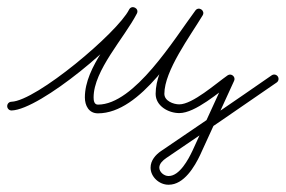

<svg xmlns="http://www.w3.org/2000/svg" viewBox="-30 -294 786 528"><path d="M-10.2 -1.8C-10 4.8 -4.5 10 2.1 9.8C80.8 7.3 310.6 -185.1 346.5 -256.9C350 -264 346.5 -270.2 341.2 -272.9C335.9 -275.6 328.7 -274.8 325.1 -267.7C287.1 -194.2 203.4 -111.5 203.4 -26.1C203.4 -3.8 214.1 17.7 239.3 17.7C357.9 17.7 461 -162.4 526.6 -250.8C531.2 -257 528.2 -263.6 523 -267C517.9 -270.4 510.6 -270.7 506.7 -264.2C468.3 -200.3 398 -110.5 398 -36C398 -2.4 433.2 17 463 17C507.5 17 572.2 -40.9 609.9 -67.1C614.7 -70.5 611.5 -76.9 606.4 -81.1C601.4 -85.3 594.5 -87.4 592.1 -82C561.1 -14.3 530.1 53.3 499.1 121C499.1 121 499.1 121 499.1 121C499.1 120.9 499.1 120.9 499.1 120.9C488.4 143.8 463.8 190 434.1 190C433.9 190 433.6 190 433.4 190C433.4 190 433.3 190 433.2 190C433.1 190 433 190 433 190C421.2 190 408.1 179.2 408.1 167C408.1 155.8 418.3 146.7 426.8 140.9C426.8 140.9 426.7 140.9 426.7 140.9C426.7 140.9 426.7 140.9 426.7 140.9C528.4 72 630 2.9 730.8 -67.1C736.3 -70.9 737.6 -78.4 733.9 -83.8C730.1 -89.3 722.6 -90.6 717.2 -86.9C717.2 -86.9 717.2 -86.9 717.2 -86.9C616.4 -16.8 514.9 52.2 413.3 121.1C413.3 121.1 413.3 121.1 413.3 121.1C413.3 121.1 413.2 121.1 413.2 121.1C397.8 131.6 384.1 147.2 384.1 167C384.1 192.5 408 214 433 214C433 214 432.9 214 432.8 214C432.7 214 432.6 214 432.6 214C433.1 214 433.6 214 434.1 214C476 214 505.3 164.2 520.9 131.1C520.9 131.1 520.9 131.1 520.9 131C520.9 131 520.9 131 520.9 131C551.9 63.3 582.9 -4.3 613.9 -72C616.4 -77.4 614.3 -82.8 610.5 -86C606.7 -89.2 601 -90.2 596.1 -86.9C563.5 -64.1 499.5 -7 463 -7C447 -7 422 -16.3 422 -36C422 -99.4 492.9 -194.7 527.3 -251.8C531.2 -258.3 528.5 -264.7 523.7 -268C518.8 -271.2 511.9 -271.3 507.4 -265.2C448.8 -186.3 339.6 -6.3 239.3 -6.3C228.8 -6.3 227.4 -17.8 227.4 -26.1C227.4 -100.6 311.8 -189.6 346.4 -256.7C350.1 -263.8 346.5 -270.1 341.1 -272.8C335.8 -275.5 328.6 -274.7 325 -267.6C293.5 -204.6 70.1 -16.4 1.4 -14.2C-5.2 -14 -10.4 -8.5 -10.2 -1.8Z"/></svg>

Font: FRB American Cursive Guidelines Arrows Light
Style: Italic
Weight: 300
Italic angle: -25°
Version: Version 2.0;Modular Font Editor K font №1